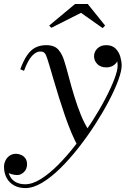

<svg xmlns="http://www.w3.org/2000/svg" viewBox="-86 -700 640 980"><path d="M43.5 260Q10 260 -14.5 246.2Q-39 232.5 -52.2 208Q-65.5 183.5 -65.5 151Q-65.5 134.5 -58 119.2Q-50.5 104 -36.8 94.5Q-23 85 -4 85Q8.5 85 21.5 90.5Q34.5 96 43.2 107.8Q52 119.5 52 138.5Q52 163 36.2 178.2Q20.5 193.5 1.5 193.5Q-11.5 193.5 -27 189Q-42.5 184.5 -53.5 175.2Q-64.5 166 -64.5 151H-45.5Q-45.5 179.5 -35 199.5Q-24.5 219.5 -4.8 230Q15 240.5 43 240.5Q79.5 240.5 122.8 213.5Q166 186.5 211.2 141Q256.5 95.5 300.2 38.8Q344 -18 382.8 -78.2Q421.5 -138.5 451 -194.8Q480.5 -251 497.5 -295.8Q514.5 -340.5 514.5 -365.5Q514.5 -384 508.8 -403.5Q503 -423 490.2 -436.2Q477.5 -449.5 456 -449.5V-468.5Q474.5 -468.5 488.8 -460.5Q503 -452.5 511 -439.8Q519 -427 519 -413Q519 -396.5 510.5 -383.5Q502 -370.5 488 -363.2Q474 -356 457 -356Q427 -356 410.5 -373.2Q394 -390.5 394 -413Q394 -436 411.2 -452.8Q428.5 -469.5 456 -469.5Q486.5 -469.5 503.8 -452.2Q521 -435 528 -410.8Q535 -386.5 535 -366Q535 -338 517.8 -290.8Q500.5 -243.5 470 -185.2Q439.5 -127 399.8 -65.2Q360 -3.5 314.5 54.5Q269 112.5 221.8 159Q174.5 205.5 128.8 232.8Q83 260 43.5 260ZM314.5 51.5Q296.5 20 279 -21.5Q261.5 -63 245.5 -109.5Q229.5 -156 215 -202.5Q200.5 -249 188.2 -291Q176 -333 166.2 -365.8Q156.5 -398.5 149.5 -416.5Q146.5 -424.5 140.2 -430.8Q134 -437 118.5 -437Q98.5 -437 77.5 -414.8Q56.5 -392.5 36.5 -338.5L17.5 -346.5Q34 -391.5 52.8 -418.5Q71.5 -445.5 95.2 -457.5Q119 -469.5 150 -469.5Q192.5 -469.5 212.8 -445.5Q233 -421.5 243 -385.5Q253.5 -352 265.5 -306Q277.5 -260 292.8 -210Q308 -160 327 -113Q346 -66 370.5 -30Q363 -19 356.8 -9.2Q350.5 0.5 344 10Q337.5 19.5 330.5 29.8Q323.5 40 314.5 51.5ZM176 -558 165 -569.5 297 -679.5H362L450.5 -569.5L438 -556.5L327.5 -634.5Z"/></svg>

Font: Bodoni Moda
Style: Italic
Weight: 400
Italic angle: -13°
Designer: Owen Earl
Foundry: indestructible type
Version: Version 2.005